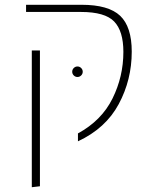

<svg xmlns="http://www.w3.org/2000/svg" viewBox="-20 -580 635 803"><path d="M306 -22Q405 -76 450.5 -168Q496 -260 496 -363Q496 -450 457.5 -490Q419 -530 319 -530H89V-560H321Q434 -560 482.5 -514Q531 -468 531 -364Q531 -246 476.5 -144.5Q422 -43 306 11ZM113 -369H147V199L113 203ZM282 -280Q282 -289 288.5 -295.5Q295 -302 304 -302Q313 -302 319.5 -295.5Q326 -289 326 -280Q326 -271 319.5 -264.5Q313 -258 304 -258Q295 -258 288.5 -264.5Q282 -271 282 -280Z"/></svg>

Font: FiraGO UltraLight
Style: Regular
Weight: 200
Designer: bBox Type
Foundry: bBox Type GmbH
Version: Version 1.001